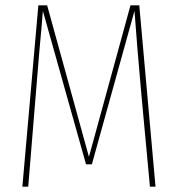

<svg xmlns="http://www.w3.org/2000/svg" viewBox="-20 -701 668 721"><path d="M564 0H543L511 -345Q494 -535 485 -660L325 -84H303L141 -660Q138 -618 128 -511L115 -354L86 0H64L124 -681H157L314 -112L470 -681H503Z"/></svg>

Font: Fira Sans Extra Condensed Thin
Style: Regular
Weight: 250
Width: 1
Designer: Carrois Corporate & Edenspiekermann AG
Foundry: Carrois Corporate GbR & Edenspiekermann AG
Version: Version 4.203